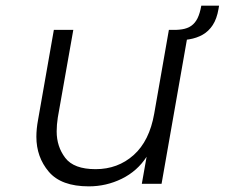

<svg xmlns="http://www.w3.org/2000/svg" viewBox="-20 -652 797 681"><path d="M649 -546 553 0H483L500 -96Q467 -45 412 -18Q357 9 295 9Q197 9 153 -43Q109 -95 109 -167Q109 -195 115 -227L171 -546H240L185 -235Q181 -209 181 -186Q181 -132 211.5 -92Q242 -52 319 -52Q398 -52 454 -102Q510 -152 527 -249L579 -546ZM757 -632 755 -620Q749 -585 734.5 -563Q720 -541 699 -529Q678 -517 651 -512.5Q624 -508 593 -508Q591 -513 584 -514Q577 -515 575 -520L579 -546Q606 -545 625.5 -548Q645 -551 658.5 -560.5Q672 -570 680.5 -587Q689 -604 694 -632Z"/></svg>

Font: Fz Poppins Light
Style: Italic
Weight: 300
Italic angle: -10°
Designer: Ninad Kale (Devanagari), Jonny Pinhorn (Latin)
Foundry: Indian Type Foundry
Version: Vit hóa bi Vntype.Com & FontZin.Com